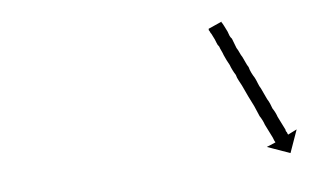

<svg xmlns="http://www.w3.org/2000/svg" viewBox="-29 -387 423 258"><g transform="rotate(-5 182.5 -258.0)"><path d="M277 -349Q278 -348 280 -344Q281 -342 282 -340Q283 -338 284 -336Q285 -333 286 -330.5Q287 -328 289 -326Q291 -321 294 -313Q296 -310 297.5 -306.5Q299 -303 301 -300Q303 -296 304.5 -292.5Q306 -289 308 -286Q309 -282 311 -278Q313 -274 315 -271Q317 -267 318.5 -263Q320 -259 322 -256Q324 -252 325.5 -248.5Q327 -245 329 -241Q331 -238 332.5 -234.5Q334 -231 335 -228Q337 -225 338.5 -222Q340 -219 341 -216Q343 -212 346 -206Q347 -204 348 -202Q349 -200 350 -198Q350 -196 351 -195Q352 -194 352 -193Q353 -191 353 -191L365 -197L354 -166L323 -177L335 -182Q335 -183 334 -184Q333 -186 332 -189Q331 -191 330 -193Q329 -195 328 -197Q327 -199 325.5 -202Q324 -205 323 -207Q322 -210 320.5 -213Q319 -216 317 -219Q314 -226 311 -233Q308 -239 304 -247Q302 -251 300.5 -254.5Q299 -258 297 -262Q295 -266 293 -269.5Q291 -273 290 -277Q288 -280 286 -284Q284 -288 283 -291Q279 -298 276 -305Q275 -308 273.5 -311Q272 -314 271 -317Q269 -319 268 -322Q267 -325 266 -327Q265 -329 264 -331Q263 -333 262 -335Q261 -336 260.5 -337.5Q260 -339 259 -340Q259 -341 259 -342L277 -350Q277 -350 277 -349Z"/></g></svg>

Font: FRB American Cursive Just Arrows Black
Style: Bold Italic
Weight: 900
Italic angle: -25°
Version: Version 2.0;Modular Font Editor K font №1